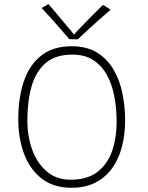

<svg xmlns="http://www.w3.org/2000/svg" viewBox="-20 -884 717 930"><path d="M326.5 25.5Q238.5 25.5 181.2 -19.5Q124 -64.5 96.2 -140Q68.5 -215.5 68.5 -306.5Q68.5 -411.5 95.8 -491Q123 -570.5 180.2 -615.2Q237.5 -660 326.5 -660Q399.5 -660 449.2 -629.8Q499 -599.5 529.2 -548.2Q559.5 -497 572.8 -432.8Q586 -368.5 586 -300.5Q586 -233 570.8 -174Q555.5 -115 523.8 -70.2Q492 -25.5 443 0Q394 25.5 326.5 25.5ZM322 -13.5Q404 -13.5 453 -52Q502 -90.5 523.5 -154.5Q545 -218.5 545 -294.5Q545 -354.5 534.8 -412.2Q524.5 -470 500 -516.8Q475.5 -563.5 434 -591.5Q392.5 -619.5 330 -619.5Q248 -619.5 200.5 -578Q153 -536.5 132.8 -464.8Q112.5 -393 112.5 -301Q112.5 -224 136.2 -158.5Q160 -93 206.8 -53.2Q253.5 -13.5 322 -13.5ZM478.5 -860Q483 -857.5 488 -854.5Q493 -851.5 498.2 -848.5Q503.5 -845.5 508 -842.5Q512.5 -839.5 515.5 -837Q449 -779 411.2 -744.5Q373.5 -710 356.5 -693.5Q350 -693.5 342.5 -693.8Q335 -694 328 -694.2Q321 -694.5 315.5 -694.5Q286.5 -729 252.2 -767.8Q218 -806.5 181.5 -845Q187 -848 192.2 -851.2Q197.5 -854.5 203.2 -857.8Q209 -861 214.5 -864.5Q230.5 -846 251 -821.8Q271.5 -797.5 291.2 -773.8Q311 -750 325 -733.2Q339 -716.5 341.5 -713H335.5Q349.5 -729.5 375.5 -756.5Q401.5 -783.5 429.8 -811.8Q458 -840 478.5 -860Z"/></svg>

Font: Grandstander Thin Thin
Style: Regular
Weight: 250
Version: Version 1.200